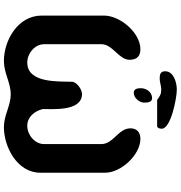

<svg xmlns="http://www.w3.org/2000/svg" viewBox="9 -930 928 986"><g transform="rotate(90 473.0 -437.0)"><path d="M233 -694C148 -694 60 -590 60 -507V-187C60 -65 187 7 293 7C356 7 404 -28 464 -28C524 -28 571 7 633 7C734 7 867 -61 867 -180V-513C867 -595 775 -694 693 -694C660 -694 639 -676 639 -643C639 -581 720 -555 720 -493V-200C720 -151 672 -113 626 -113C580 -113 550 -151 540 -193C539 -235 555 -394 463 -394C439 -394 406 -370 400 -347C397 -279 410 -113 301 -113C255 -113 207 -151 207 -200V-493C207 -553 287 -582 287 -639C287 -675 269 -694 233 -694ZM433 -697C433 -681 435 -660 457 -660C482 -660 507 -688 507 -713C507 -732 505 -754 484 -754C453 -754 433 -725 433 -697ZM440 -801C464 -801 474 -794 493 -780H627C639 -780 641 -796 641 -804C641 -850 485 -881 440 -881C406 -881 346 -866 346 -821C346 -798 361 -793 383 -793C403 -793 420 -801 440 -801Z"/></g></svg>

Font: Asimov Print
Style: Regular
Weight: 500
Designer: Google
Version: Version 2.000980: 2014